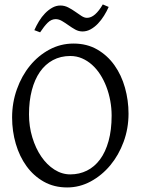

<svg xmlns="http://www.w3.org/2000/svg" viewBox="-20 -825 640 860"><path d="M466.8 -793.9Q458 -773.9 445.8 -754.4Q433.6 -734.9 418.7 -719.2Q403.8 -703.6 386.2 -693.8Q368.7 -684.1 349.6 -684.1Q332.5 -684.1 317.1 -692.6Q301.8 -701.2 287.1 -711.7Q272.5 -722.2 258.1 -730.7Q243.7 -739.3 229.5 -739.3Q210 -739.3 193.8 -723.4Q177.7 -707.5 159.7 -680.2L133.8 -689.9Q142.6 -710 154.5 -729.7Q166.5 -749.5 181.6 -765.1Q196.8 -780.8 214.1 -790.5Q231.4 -800.3 250.5 -800.3Q269 -800.3 285.6 -791.7Q302.2 -783.2 316.9 -772.7Q331.5 -762.2 344.7 -753.7Q357.9 -745.1 369.6 -745.1Q388.2 -745.1 406 -760.7Q423.8 -776.4 440.4 -805.2L466.8 -793.9ZM480 -307.1Q480 -340.8 473.9 -373.8Q467.8 -406.7 456.5 -436.3Q445.3 -465.8 429 -491.2Q412.6 -516.6 392.1 -534.9Q371.6 -553.2 347.2 -563.7Q322.8 -574.2 294.9 -574.2Q251.5 -574.2 217 -555.7Q182.6 -537.1 158.9 -503.2Q135.3 -469.2 122.6 -420.9Q109.9 -372.6 109.9 -313Q109.9 -258.3 124.8 -209.5Q139.6 -160.6 164.8 -123.8Q189.9 -86.9 223.6 -65.4Q257.3 -43.9 294.9 -43.9Q335.4 -43.9 369.4 -60.8Q403.3 -77.6 428 -110.8Q452.6 -144 466.3 -193.4Q480 -242.7 480 -307.1ZM555.7 -315.9Q555.7 -249.5 533.7 -189.7Q511.7 -129.9 473.9 -84.5Q436 -39.1 386.2 -12.2Q336.4 14.6 280.8 14.6Q222.2 14.6 176.3 -11.2Q130.4 -37.1 98.9 -80.6Q67.4 -124 50.8 -180.7Q34.2 -237.3 34.2 -298.8Q34.2 -365.2 55.7 -425.3Q77.1 -485.4 114.3 -530.8Q151.4 -576.2 201.4 -603Q251.5 -629.9 309.1 -629.9Q369.6 -629.9 415.5 -603.3Q461.4 -576.7 492.7 -532.7Q523.9 -488.8 539.8 -432.1Q555.7 -375.5 555.7 -315.9Z"/></svg>

Font: GentiumAlt
Style: Regular
Weight: 400
Designer: J. Victor Gaultney
Version: Version 1.02; 2005; OFL release